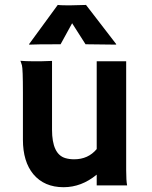

<svg xmlns="http://www.w3.org/2000/svg" viewBox="-20 -762 623 789"><path d="M377.4 -44.4Q314.9 7.3 241.2 7.3Q162.1 7.3 117.2 -45.9Q74.2 -97.7 74.2 -188V-381.8Q74.2 -479.5 70.1 -493.9Q65.9 -508.3 64 -512.2Q86.4 -510.3 110.8 -510.3H151.4Q167.5 -510.3 193.8 -511.7V-229Q193.8 -128.4 248.5 -112.3Q265.1 -107.4 284.7 -107.4Q342.3 -107.4 377.4 -149.4V-510.3H498.5V-62.5Q498.5 -19.5 502.4 0H377.4ZM229 -580.1Q124 -580.1 100.6 -578.6L99.1 -580.1L217.3 -741.7Q229 -740.2 249.5 -740.2H274.4L333.5 -741.7L458 -580.1L456.1 -578.6L331.5 -580.1L276.4 -666.5Z"/></svg>

Font: Hammersmith One
Style: Regular
Weight: 400
Designer: Nicole Fally
Foundry: Nicole Fally
Version: Version 1.003